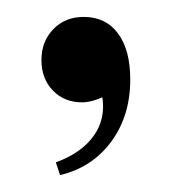

<svg xmlns="http://www.w3.org/2000/svg" viewBox="-20 -112 203 227"><path d="M101 3Q88 9 77 9Q56 9 42.5 -5Q29 -19 29 -41Q29 -63 43 -77.5Q57 -92 79 -92Q105 -92 119.5 -72.5Q134 -53 134 -18Q134 25 111.5 55.5Q89 86 51 95L46 80Q76 69 90.5 49Q105 29 101 3Z"/></svg>

Font: Moniqa SemBd Heading
Style: Regular
Weight: 600
Designer: Rajesh Rajput
Foundry: Rajesh Rajput
Version: Version 1.000